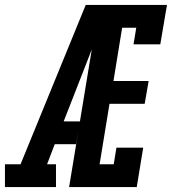

<svg xmlns="http://www.w3.org/2000/svg" viewBox="-62 -755 694 775"><path d="M-42 0V-92H21L284 -735H378Q354 -674 330.5 -612.5Q307 -551 283 -490L195 -265H261L245 -173H159L128 -92H164V0ZM217 0 338 -735H612L585 -576H477L488 -643H431L396 -428H538L522 -336H380L340 -92H397L408 -159H516L490 0Z"/></svg>

Font: Iosevka Slab SmBdExObl
Style: Regular
Weight: 600
Width: 7
Italic angle: -9°
Monospace: yes
Designer: Belleve Invis
Foundry: Belleve Invis
Version: Version 11.1.0; ttfautohint (v1.8.3)